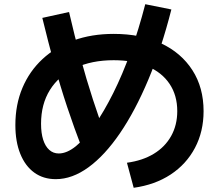

<svg xmlns="http://www.w3.org/2000/svg" viewBox="-20 -838 1040 912"><path d="M583 -65Q657 -75 710.5 -107.5Q764 -140 793 -192Q822 -244 822 -310Q822 -385 785.5 -439.5Q749 -494 681 -523Q613 -552 520 -552Q415 -552 337 -515Q259 -478 217 -410.5Q175 -343 175 -250Q175 -206 185 -174.5Q195 -143 214 -126Q233 -109 259 -109Q298 -109 341 -144Q384 -179 429 -243.5Q474 -308 518 -396Q562 -484 600.5 -591Q639 -698 670 -818L794 -793Q747 -608 684.5 -459.5Q622 -311 550 -205.5Q478 -100 400.5 -43.5Q323 13 245 13Q186 13 143 -18Q100 -49 76.5 -107Q53 -165 53 -244Q53 -341 86.5 -420.5Q120 -500 182 -557.5Q244 -615 329.5 -646Q415 -677 520 -677Q650 -677 745.5 -632Q841 -587 894 -504.5Q947 -422 947 -310Q947 -213 906 -135.5Q865 -58 790.5 -9Q716 40 615 54ZM370 -132Q332 -231 299 -330Q266 -429 237.5 -533.5Q209 -638 181 -753L308 -781Q334 -668 362 -565Q390 -462 421.5 -365Q453 -268 489 -172Z"/></svg>

Font: M PLUS 1 Thin
Style: Bold
Weight: 700
Version: Version 1.001